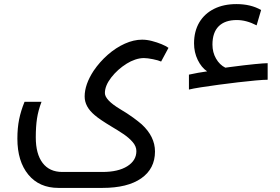

<svg xmlns="http://www.w3.org/2000/svg" viewBox="-20 -679 1369 939"><path d="M904 -314Q926 -319 949 -323Q972 -327 993 -330Q965 -349 947 -386Q929 -423 929 -467Q929 -526 955 -570Q981 -613 1027.5 -636Q1074 -659 1136 -659Q1207 -659 1257 -630L1235 -555Q1185 -581 1138 -581Q1080 -581 1049.5 -550.5Q1019 -520 1019 -461Q1019 -423 1036.5 -392.5Q1054 -362 1082 -348L1104 -351Q1180 -361 1226.5 -365.5Q1273 -370 1289 -370V-289Q1269 -289 1230.5 -285.5Q1192 -282 1144.5 -276.5Q1097 -271 1049 -264.5Q1001 -258 962.5 -252Q924 -246 904 -241ZM266 240Q172 240 118.5 175Q65 110 65 -1Q65 -53 73.5 -95Q82 -137 100 -181H183Q167 -139 161 -99.5Q155 -60 155 -7Q155 74 188.5 118Q222 162 285 162H481Q558 162 602.5 134Q647 106 647 60Q647 37 629 16Q611 -5 583.5 -23.5Q556 -42 527 -59Q467 -95 443 -116Q394 -157 394 -207Q394 -266 438 -333Q468 -377 507.5 -411.5Q547 -446 590.5 -465.5Q634 -485 675 -485Q698 -485 723 -478.5Q748 -472 770 -463Q792 -454 804 -445L768 -378Q755 -384 728 -389.5Q701 -395 684 -395Q663 -395 641 -387.5Q619 -380 600 -368Q555 -340 524 -300Q493 -260 493 -224Q493 -190 568 -145Q605 -123 631 -104Q657 -85 673 -71Q738 -11 738 62Q738 146 671 193Q604 240 481 240Z"/></svg>

Font: Noto Kufi Arabic
Style: Regular
Weight: 400
Designer: Monotype Design Team, David Williams, Khaled Hosny
Foundry: Google LLC
Version: Version 2.109; ttfautohint (v1.8.4.7-5d5b)